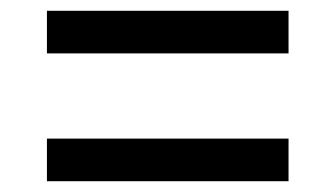

<svg xmlns="http://www.w3.org/2000/svg" viewBox="-20 -528 622 356"><path d="M67 -429V-508H515V-429ZM67 -192V-271H515V-192Z"/></svg>

Font: Montserrat
Style: Regular
Weight: 500
Designer: Julieta Ulanovsky
Foundry: Julieta Ulanovsky
Version: Version 7.200;PS 007.200;hotconv 1.0.88;makeotf.lib2.5.64775